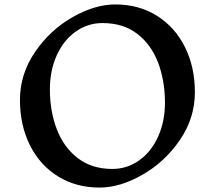

<svg xmlns="http://www.w3.org/2000/svg" viewBox="-20 -826 969 866"><path d="M859 -410Q859 -293 791 -194Q723 -95 622 -37.5Q521 20 429 20Q323 20 241.5 -30.5Q160 -81 115 -171Q70 -261 70 -375Q70 -492 138 -591.5Q206 -691 307 -748.5Q408 -806 500 -806Q606 -806 687.5 -755Q769 -704 814 -614Q859 -524 859 -410ZM205 -423Q205 -325 236 -243.5Q267 -162 330.5 -113Q394 -64 487 -64Q553 -64 607.5 -102.5Q662 -141 693 -209.5Q724 -278 724 -363Q724 -462 693 -543.5Q662 -625 599 -673.5Q536 -722 442 -722Q376 -722 321.5 -683.5Q267 -645 236 -576.5Q205 -508 205 -423Z"/></svg>

Font: Inknut
Style: Antiqua
Weight: 400
Designer: Claus Eggers Srensen
Foundry: Claus Eggers Srensen
Version: Version 1.000; ttfautohint (v1.2) -l 7 -r 28 -G 50 -x 13 -D 